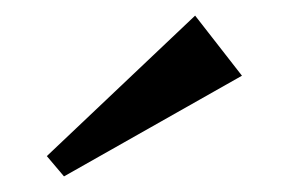

<svg xmlns="http://www.w3.org/2000/svg" viewBox="-20 -791 370 246"><path d="M62 -565 40 -591 230 -771 290 -694Z"/></svg>

Font: Ortica Linear
Style: Bold
Weight: 700
Designer: Benedetta Bovani
Foundry: Collletttivo
Version: Version 2.000;Glyphs 3.1.2 (3151)